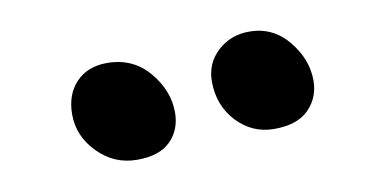

<svg xmlns="http://www.w3.org/2000/svg" viewBox="-35 -827 663 331"><g transform="rotate(-10 297.0 -662.0)"><path d="M425.8 -581.1Q387.7 -581.1 360.8 -609.6Q334 -638.2 334 -680.2Q334 -711.9 356.7 -732.9Q379.4 -753.9 412.1 -753.9Q453.6 -753.9 480.2 -721.4Q506.8 -689 506.8 -651.9Q506.8 -622.1 486.8 -601.6Q466.8 -581.1 425.8 -581.1ZM184.1 -569.8Q144 -569.8 115.5 -598.9Q86.9 -627.9 86.9 -666Q86.9 -700.7 106.9 -721.9Q127 -743.2 161.1 -743.2Q206.5 -743.2 234.4 -710.2Q262.2 -677.2 262.2 -639.2Q262.2 -608.9 242.9 -589.4Q223.6 -569.8 184.1 -569.8Z"/></g></svg>

Font: Shantell Sans Irregular
Style: Regular
Weight: 600
Designer: Stephen Nixon, Anya Danilova, Shantell Martin
Foundry: Arrow Type
Version: Version 1.006;[9816181b4]